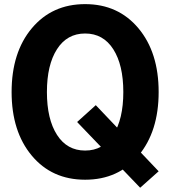

<svg xmlns="http://www.w3.org/2000/svg" viewBox="-20 -837 810 913"><path d="M35.2 -399.4Q35.2 -587.9 131.3 -702.6Q227.5 -817.4 384.8 -817.4Q542 -817.4 638.2 -702.6Q734.4 -587.9 734.4 -399.4Q734.4 -211.9 638.7 -97.2Q543 17.6 384.8 17.6Q226.6 17.6 130.9 -97.2Q35.2 -211.9 35.2 -399.4ZM203.1 -399.4Q203.1 -270.5 251 -195.8Q298.8 -121.1 384.8 -121.1Q470.7 -121.1 518.6 -195.8Q566.4 -270.5 566.4 -399.4Q566.4 -528.3 518.6 -603Q470.7 -677.7 384.8 -677.7Q298.8 -677.7 251 -603Q203.1 -528.3 203.1 -399.4ZM346.7 -256.8 435.5 -336.9 734.4 -22.5 646.5 55.7Z"/></svg>

Font: Gothic A1 Black
Style: Regular
Weight: 900
Version: Version 2.50